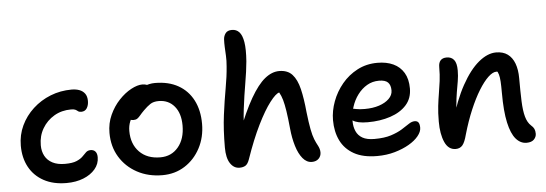

<svg xmlns="http://www.w3.org/2000/svg" viewBox="-50 -908 3040 1069"><g transform="rotate(-5 1470.5 -374.0)"><path d="M283 9Q209 9 156 -20Q103 -49 75 -100.5Q47 -152 47 -220Q47 -280 71.5 -332Q96 -384 139 -423.5Q182 -463 237.5 -485Q293 -507 356 -507Q380 -507 399 -500Q418 -493 429.5 -477.5Q441 -462 441 -436Q441 -412 430.5 -395.5Q420 -379 399 -379Q387 -379 381 -384Q375 -389 367.5 -393Q360 -397 343 -397Q290 -397 248.5 -372.5Q207 -348 182.5 -306.5Q158 -265 158 -213Q158 -179 172 -153Q186 -127 214 -112.5Q242 -98 283 -98Q326 -98 349 -108Q372 -118 384 -130.5Q396 -143 406 -152.5Q416 -162 432 -162Q449 -162 458.5 -151Q468 -140 468 -119Q468 -82 443.5 -53Q419 -24 377.5 -7.5Q336 9 283 9Z M819 12Q740 12 678 -21.5Q616 -55 580.5 -113.5Q545 -172 545 -248Q545 -302 566 -348Q587 -394 619.5 -428.5Q652 -463 687.5 -482Q723 -501 751 -501Q764 -501 774.5 -497Q785 -493 791 -485Q797 -477 797 -463Q797 -437 786.5 -417.5Q776 -398 744 -384Q715 -368 695.5 -347.5Q676 -327 666 -302.5Q656 -278 656 -249Q656 -176 699 -132Q742 -88 816 -88Q878 -88 916 -133.5Q954 -179 954 -254Q954 -322 921 -361.5Q888 -401 833 -401Q804 -401 786 -389Q768 -377 748 -357Q733 -342 724 -331Q715 -320 706.5 -314Q698 -308 684 -308Q668 -308 658 -318.5Q648 -329 648 -356Q648 -380 663 -406Q678 -432 702.5 -454Q727 -476 758 -489.5Q789 -503 821 -503Q897 -503 951 -472.5Q1005 -442 1034 -386Q1063 -330 1063 -254Q1063 -179 1031 -118.5Q999 -58 944 -23Q889 12 819 12Z M1250 8Q1218 8 1198 -22.5Q1178 -53 1178 -111Q1178 -212 1188.5 -292.5Q1199 -373 1211 -439Q1223 -505 1227 -560Q1230 -593 1228.5 -619.5Q1227 -646 1226 -668.5Q1225 -691 1226 -711Q1227 -730 1238 -745Q1249 -760 1274 -760Q1299 -760 1315 -742.5Q1331 -725 1337.5 -686Q1344 -647 1339 -579Q1334 -524 1322.5 -458Q1311 -392 1301.5 -315.5Q1292 -239 1293 -149L1267 -181Q1313 -301 1354.5 -373Q1396 -445 1435.5 -477Q1475 -509 1516 -509Q1563 -509 1589 -480.5Q1615 -452 1628 -398Q1641 -344 1648 -268Q1655 -207 1662 -171Q1669 -135 1677.5 -114Q1686 -93 1695 -77Q1700 -68 1703 -58Q1706 -48 1706 -38Q1706 -17 1692 -3Q1678 11 1654 11Q1625 11 1603 -15.5Q1581 -42 1567.5 -86.5Q1554 -131 1549 -183Q1543 -245 1537 -283.5Q1531 -322 1524 -346.5Q1517 -371 1506 -390Q1487 -386 1453.5 -342.5Q1420 -299 1381.5 -221Q1343 -143 1305 -33Q1296 -8 1283 0Q1270 8 1250 8Z M2019 10Q1940 10 1889.5 -18.5Q1839 -47 1815 -96.5Q1791 -146 1791 -210Q1791 -262 1810.5 -314.5Q1830 -367 1866 -410.5Q1902 -454 1952.5 -480.5Q2003 -507 2065 -507Q2116 -507 2153.5 -489.5Q2191 -472 2212 -437Q2233 -402 2233 -349Q2233 -294 2200 -257Q2167 -220 2110 -201Q2053 -182 1983 -182Q1925 -182 1899.5 -199.5Q1874 -217 1874 -239Q1874 -251 1880 -257.5Q1886 -264 1901 -264Q1912 -264 1928 -260.5Q1944 -257 1973 -257Q2018 -257 2053 -268.5Q2088 -280 2109 -300.5Q2130 -321 2130 -347Q2130 -377 2115 -392Q2100 -407 2065 -407Q2028 -407 1998 -389.5Q1968 -372 1945.5 -342Q1923 -312 1911 -274Q1899 -236 1899 -195Q1899 -164 1910 -139Q1921 -114 1945.5 -100Q1970 -86 2012 -86Q2068 -86 2105 -98Q2142 -110 2167 -125.5Q2192 -141 2209.5 -153Q2227 -165 2243 -165Q2258 -165 2264.5 -155.5Q2271 -146 2271 -126Q2271 -104 2251.5 -80Q2232 -56 2197.5 -36Q2163 -16 2117.5 -3Q2072 10 2019 10Z M2854 9Q2820 9 2794.5 -20.5Q2769 -50 2755 -113.5Q2741 -177 2741 -279Q2741 -319 2739.5 -343.5Q2738 -368 2733.5 -383Q2729 -398 2721.5 -407.5Q2714 -417 2702 -427Q2724 -428 2739 -422.5Q2754 -417 2762 -403.5Q2770 -390 2769 -364Q2754 -386 2744 -393Q2734 -400 2720 -400Q2700 -400 2674.5 -376Q2649 -352 2621.5 -307.5Q2594 -263 2568 -201.5Q2542 -140 2521 -67Q2510 -24 2496 -7.5Q2482 9 2458 9Q2417 9 2397 -36Q2377 -81 2377 -151Q2377 -201 2381.5 -238.5Q2386 -276 2391.5 -308.5Q2397 -341 2401.5 -375.5Q2406 -410 2406 -454Q2406 -478 2417.5 -490.5Q2429 -503 2452 -503Q2478 -503 2492.5 -485Q2507 -467 2507 -426Q2507 -395 2502 -366.5Q2497 -338 2491.5 -305.5Q2486 -273 2482 -229Q2478 -185 2480 -123L2456 -141Q2490 -261 2535 -342.5Q2580 -424 2630 -465.5Q2680 -507 2728 -507Q2767 -507 2792.5 -488.5Q2818 -470 2831 -435.5Q2844 -401 2844 -353Q2844 -278 2846 -224.5Q2848 -171 2857.5 -137Q2867 -103 2887 -85Q2899 -75 2904 -64Q2909 -53 2909 -37Q2909 -19 2895.5 -5Q2882 9 2854 9Z"/></g></svg>

Font: Shantell Sans Medium
Style: Regular
Weight: 500
Designer: Stephen Nixon, Anya Danilova, Shantell Martin
Foundry: Arrow Type
Version: Version 1.011;[c5ecc13dd]